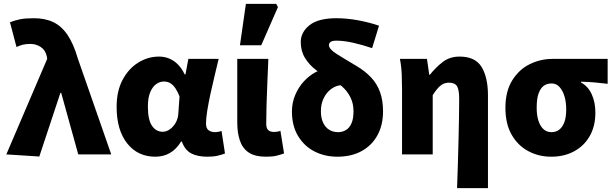

<svg xmlns="http://www.w3.org/2000/svg" viewBox="-20 -805 3200 1001"><path d="M185 11 13 0 226 -498 224 -511Q217 -544 192.5 -560Q168 -576 139 -576Q115 -576 99.5 -572Q84 -568 66 -560L32 -689Q58 -699 84.5 -704.5Q111 -710 157 -710Q216 -710 259 -689Q302 -668 333 -621.5Q364 -575 385 -502L560 0H388L299 -321H295Z M790 12Q698 12 643 -57.5Q588 -127 588 -248Q588 -330 619 -388.5Q650 -447 700.5 -478.5Q751 -510 809 -510Q836 -510 860.5 -500.5Q885 -491 906 -470.5Q927 -450 943 -417H947L962 -498H1120Q1110 -456 1098.5 -408.5Q1087 -361 1077 -314.5Q1067 -268 1060.5 -228Q1054 -188 1054 -161Q1054 -136 1067.5 -126Q1081 -116 1102 -116Q1109 -116 1117.5 -117.5Q1126 -119 1135 -122L1153 -5Q1139 1 1116 6.5Q1093 12 1062 12Q1009 12 976.5 -5.5Q944 -23 928 -67H924Q876 12 790 12ZM828 -118Q848 -118 866.5 -131.5Q885 -145 897 -167Q909 -189 910 -217L916 -302Q907 -326 895 -344Q883 -362 868.5 -371Q854 -380 834 -380Q814 -380 795 -367Q776 -354 763.5 -325Q751 -296 751 -250Q751 -180 772.5 -149Q794 -118 828 -118Z M1368 12Q1309 12 1276.5 -10Q1244 -32 1230.5 -72.5Q1217 -113 1217 -166V-498H1379Q1377 -442 1374 -377.5Q1371 -313 1369.5 -255.5Q1368 -198 1368 -160Q1368 -136 1378.5 -126.5Q1389 -117 1410 -117Q1416 -117 1425.5 -118.5Q1435 -120 1442 -123L1461 -5Q1444 1 1423 6.5Q1402 12 1368 12ZM1231 -569 1262 -785H1420L1429 -768L1342 -569Z M1739 12Q1673 12 1619.5 -15.5Q1566 -43 1534 -96Q1502 -149 1502 -224Q1502 -269 1519 -309.5Q1536 -350 1564 -380.5Q1592 -411 1625 -428.5Q1658 -446 1689 -447L1761 -361Q1733 -360 1708 -342Q1683 -324 1668 -294Q1653 -264 1653 -226Q1653 -189 1665 -164.5Q1677 -140 1697 -128Q1717 -116 1743 -116Q1765 -116 1783.5 -127Q1802 -138 1812.5 -162Q1823 -186 1823 -226Q1823 -265 1807 -297.5Q1791 -330 1763.5 -354Q1736 -378 1701 -394Q1663 -413 1627.5 -440Q1592 -467 1570 -503Q1548 -539 1548 -586Q1548 -637 1593.5 -673.5Q1639 -710 1734 -710Q1789 -710 1848 -699Q1907 -688 1956 -671L1920 -554Q1870 -571 1821.5 -582Q1773 -593 1734 -593Q1714 -593 1704.5 -587Q1695 -581 1695 -570Q1695 -549 1735.5 -523.5Q1776 -498 1837 -462Q1883 -435 1914.5 -401.5Q1946 -368 1961.5 -324.5Q1977 -281 1977 -224Q1977 -154 1948.5 -101Q1920 -48 1866.5 -18Q1813 12 1739 12Z M2363 176Q2365 118 2367 54Q2369 -10 2370.5 -73Q2372 -136 2373 -191.5Q2374 -247 2374 -288Q2374 -338 2362.5 -356Q2351 -374 2320 -374Q2304 -374 2290 -367Q2276 -360 2263 -345.5Q2250 -331 2236 -309V0H2076V-342Q2076 -372 2074.5 -414.5Q2073 -457 2065 -498H2206L2218 -415H2221Q2252 -454 2288.5 -482Q2325 -510 2376 -510Q2458 -510 2491 -455.5Q2524 -401 2524 -308V176Z M2854 12Q2788 12 2733.5 -17.5Q2679 -47 2647 -103.5Q2615 -160 2615 -243Q2615 -329 2650.5 -386Q2686 -443 2742 -470.5Q2798 -498 2861 -498H3148V-368Q3108 -373 3078 -375.5Q3048 -378 3009 -379V-375Q3046 -355 3065 -313.5Q3084 -272 3084 -218Q3084 -147 3054.5 -95.5Q3025 -44 2973 -16Q2921 12 2854 12ZM2855 -116Q2880 -116 2897 -130Q2914 -144 2923 -170Q2932 -196 2932 -234Q2932 -272 2923 -302.5Q2914 -333 2897 -351.5Q2880 -370 2856 -370Q2831 -370 2814 -357Q2797 -344 2787.5 -316.5Q2778 -289 2778 -243Q2778 -203 2787.5 -174.5Q2797 -146 2814 -131Q2831 -116 2855 -116Z"/></svg>

Font: Source Sans 3 ExtraBold
Style: Regular
Weight: 800
Designer: Paul D. Hunt
Foundry: Adobe
Version: Version 3.052;hotconv 1.1.0;makeotfexe 2.6.0